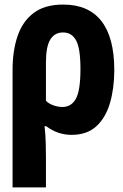

<svg xmlns="http://www.w3.org/2000/svg" viewBox="-20 -580 540 840"><path d="M35 -274Q35 -358 57 -422.5Q79 -487 127.5 -523.5Q176 -560 257 -560Q367 -560 423.5 -488Q480 -416 480 -273Q480 -195 461.5 -130.5Q443 -66 402 -28Q361 10 293 10Q232 10 182 -28H175Q179 9 180 43.5Q181 78 181 105V240H35ZM253 -112Q292 -112 312 -148Q332 -184 332 -278Q332 -368 313 -403Q294 -438 256 -438Q219 -438 200 -407Q181 -376 181 -307V-139Q194 -126 214 -119Q234 -112 253 -112Z"/></svg>

Font: Noto Sans Mono ExtraCondensed Black
Style: Regular
Weight: 900
Width: 2
Designer: Monotype Design Team
Foundry: Monotype Imaging Inc.
Version: Version 2.014